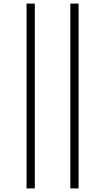

<svg xmlns="http://www.w3.org/2000/svg" viewBox="-20 -830 586 1070"><path d="M372 220V-810H418V220ZM128 220V-810H174V220Z"/></svg>

Font: M PLUS 1p Light
Style: Regular
Weight: 300
Version: Version 1.061